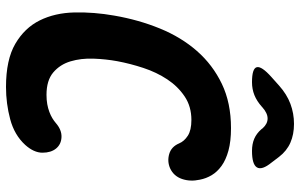

<svg xmlns="http://www.w3.org/2000/svg" viewBox="-200 -790 1000 640"><g transform="rotate(90 300.0 -470.0)"><path d="M32 -351Q46 -432 75 -503Q104 -574 150 -626.5Q196 -679 259.5 -709.5Q323 -740 407 -740Q451 -740 482 -731.5Q513 -723 533 -708.5Q553 -694 564 -675.5Q575 -657 579 -636Q586 -604 576.5 -576.5Q567 -549 541 -537Q518 -527 493.5 -534Q469 -541 458 -567Q451 -584 432.5 -596Q414 -608 380 -608Q335 -608 301.5 -585.5Q268 -563 244.5 -527.5Q221 -492 206.5 -448Q192 -404 184 -361Q177 -323 175.5 -281.5Q174 -240 184.5 -205Q195 -170 221.5 -147.5Q248 -125 296 -125Q313 -125 327 -127.5Q341 -130 353 -134.5Q365 -139 374 -144.5Q383 -150 390 -156Q413 -176 437 -175Q461 -174 475 -157Q489 -140 489 -111.5Q489 -83 463 -54Q430 -18 377.5 -4Q325 10 270 10Q179 10 126 -21Q73 -52 48 -102.5Q23 -153 21.5 -218Q20 -283 32 -351ZM254 -810Q208 -810 204 -826Q200 -842 237 -875L265 -900Q294 -926 326 -938Q358 -950 393 -950Q428 -950 455.5 -938Q483 -926 503 -900L522 -875Q548 -843 538 -826.5Q528 -810 483 -810Q460 -810 442.5 -817.5Q425 -825 411 -841L408 -845Q393 -862 375 -862Q357 -862 337 -844L336 -843Q317 -826 297 -818Q277 -810 254 -810Z"/></g></svg>

Font: Maple Mono NL ExtraBold
Style: Italic
Weight: 800
Italic angle: -10°
Monospace: yes
Designer: subframe7536
Version: Version 7.000